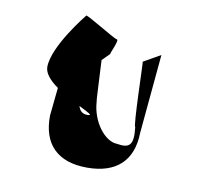

<svg xmlns="http://www.w3.org/2000/svg" viewBox="-67 -938 840 724"><g transform="rotate(10 353.0 -576.0)"><path d="M96 -642C96 -617 119 -592 149 -571C143 -512 138 -464 138 -464C136 -354 196 -294 309 -294C420 -294 482 -350 484 -458L512 -761L447 -724C449 -719 454 -476 462 -476C470 -406 453 -394 405 -402C358 -403 306 -470 302 -546C300 -550 297 -634 293 -703L321 -731C321 -738 347 -790 336 -790C326 -790 207 -865 207 -858C207 -858 96 -722 96 -642ZM241 -518C277 -500 299 -490 276 -490C256 -490 246 -501 241 -518Z"/></g></svg>

Font: Ampere
Style: SC
Weight: 400
Version: Version 1